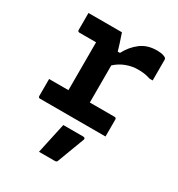

<svg xmlns="http://www.w3.org/2000/svg" viewBox="-188 -672 975 1049"><g transform="rotate(30 300.0 -147.0)"><path d="M63 -118H185V-420H80Q69 -420 69 -431V-538H280Q280 -538 286 -520Q292 -502 300 -478Q308 -454 313 -435H327Q353 -485 394.5 -516.5Q436 -548 495 -548Q519 -548 533.5 -544Q548 -540 554 -534Q557 -531 557 -524V-394H538Q516 -401 498.5 -403.5Q481 -406 458 -406Q422 -406 385.5 -392.5Q349 -379 320 -352V-118H476Q487 -118 487 -107V0H74Q63 0 63 -11ZM256 61H382Q388 61 391.5 64.5Q395 68 393 74Q377 117 361.5 157.5Q346 198 329 244Q328 248 324.5 251Q321 254 314 254H214Q225 204 235.5 155Q246 106 256 61Z"/></g></svg>

Font: Recursive Mn Lnr St
Style: Bold
Weight: 700
Monospace: yes
Version: Version 1.079;hotconv 1.0.112;makeotfexe 2.5.65598; ttfautoh